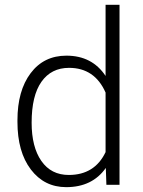

<svg xmlns="http://www.w3.org/2000/svg" viewBox="-20 -770 596 800"><path d="M52.7 -269Q52.7 -392.1 107.7 -465.1Q162.6 -538.1 256.8 -538.1Q363.8 -538.1 419.9 -453.6V-750H478V0H423.3L420.9 -70.3Q364.7 9.8 255.9 9.8Q164.6 9.8 108.6 -63.7Q52.7 -137.2 52.7 -262.2ZM111.8 -258.8Q111.8 -157.7 152.3 -99.4Q192.9 -41 266.6 -41Q374.5 -41 419.9 -136.2V-384.3Q374.5 -487.3 267.6 -487.3Q193.8 -487.3 152.8 -429.4Q111.8 -371.6 111.8 -258.8Z"/></svg>

Font: RobotoDraft Light
Style: Regular
Weight: 300
Version: Version 2.001151; 2014